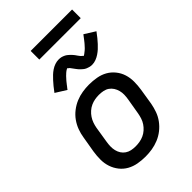

<svg xmlns="http://www.w3.org/2000/svg" viewBox="-265 -1017 1131 1131"><g transform="rotate(-45 300.0 -451.5)"><path d="M255 8Q223 8 192.5 2.5Q162 -3 136 -17.5Q110 -32 91.5 -55.5Q73 -79 63.5 -107.5Q54 -136 54 -167.5Q54 -199 59 -231L76 -331Q80 -358 90 -385Q100 -412 117 -436Q134 -460 158 -478.5Q182 -497 208.5 -508Q235 -519 263 -523.5Q291 -528 318 -528Q350 -528 381 -522.5Q412 -517 437.5 -502.5Q463 -488 482 -464.5Q501 -441 510 -412.5Q519 -384 519 -352.5Q519 -321 514 -289L498 -189Q493 -162 483.5 -135Q474 -108 456.5 -84Q439 -60 415.5 -41.5Q392 -23 365 -12Q338 -1 310.5 3.5Q283 8 255 8ZM256 -76Q273 -76 290.5 -79Q308 -82 324.5 -89.5Q341 -97 355 -109.5Q369 -122 379 -137Q389 -152 394.5 -169Q400 -186 403 -203L420 -303Q423 -321 423.5 -338.5Q424 -356 419.5 -373Q415 -390 406 -404Q397 -418 383.5 -427.5Q370 -437 352.5 -440.5Q335 -444 317 -444Q300 -444 283 -441Q266 -438 249.5 -430.5Q233 -423 219 -410.5Q205 -398 195 -383Q185 -368 179 -351Q173 -334 170 -317L154 -217Q151 -199 150.5 -181.5Q150 -164 154 -147Q158 -130 167 -116Q176 -102 190 -92.5Q204 -83 221 -79.5Q238 -76 256 -76ZM207 -595 140 -637Q153 -655 165 -669.5Q177 -684 188 -696Q199 -708 210 -718.5Q221 -729 235 -738.5Q249 -748 265 -753.5Q281 -759 297 -759Q302 -759 307 -758.5Q312 -758 317 -757Q322 -756 327 -754Q332 -752 336.5 -750Q341 -748 345 -745.5Q349 -743 352.5 -740Q356 -737 360 -733.5Q364 -730 367.5 -726.5Q371 -723 374 -719.5Q377 -716 380 -712.5Q383 -709 385 -706Q387 -703 390.5 -698Q394 -693 397.5 -688.5Q401 -684 403.5 -681Q406 -678 410.5 -675Q415 -672 415 -669Q415 -669 415 -669Q415 -669 415 -669Q415 -669 415 -669Q415 -669 415 -669Q416 -669 420 -671Q424 -673 427 -675.5Q430 -678 434.5 -681.5Q439 -685 441 -686.5Q443 -688 445 -690Q447 -692 449.5 -694Q452 -696 454 -698.5Q456 -701 458.5 -703.5Q461 -706 463.5 -709Q466 -712 469 -715Q472 -718 474.5 -721.5Q477 -725 480 -728.5Q483 -732 486 -736Q489 -740 492 -744Q495 -748 498.5 -752.5Q502 -757 505 -761L572 -719Q559 -701 547 -686.5Q535 -672 524 -660Q513 -648 502 -638Q491 -628 477 -618.5Q463 -609 447 -603Q431 -597 415 -597Q410 -597 404.5 -597.5Q399 -598 394.5 -599.5Q390 -601 385 -602.5Q380 -604 375.5 -606Q371 -608 367 -610.5Q363 -613 359.5 -616Q356 -619 352 -622.5Q348 -626 344.5 -629.5Q341 -633 338 -636.5Q335 -640 332 -644Q329 -648 327 -650.5Q325 -653 321.5 -658Q318 -663 314.5 -667.5Q311 -672 308.5 -675.5Q306 -679 301.5 -681.5Q297 -684 297 -687Q297 -687 297 -687Q297 -687 297 -687Q297 -687 297 -687Q297 -687 297 -687Q296 -687 292 -685Q288 -683 285 -681Q282 -679 277.5 -675.5Q273 -672 271 -670Q269 -668 267 -666Q265 -664 262.5 -662Q260 -660 258 -657.5Q256 -655 253.5 -652.5Q251 -650 248.5 -647Q246 -644 243 -641Q240 -638 237.5 -634.5Q235 -631 232 -627.5Q229 -624 226 -620Q223 -616 220 -612Q217 -608 213.5 -604Q210 -600 207 -595ZM216 -839V-911H561V-839Z"/></g></svg>

Font: Iosevka SS04 Md Ex Obl
Style: Regular
Weight: 500
Width: 7
Italic angle: -9°
Monospace: yes
Designer: Belleve Invis
Foundry: Belleve Invis
Version: Version 19.0.0; ttfautohint (v1.8.4)